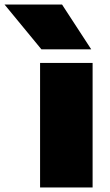

<svg xmlns="http://www.w3.org/2000/svg" viewBox="-119 -828 487 848"><path d="M58 0V-550H290V0ZM64 -610 -99 -808H155L284 -610Z"/></svg>

Font: Encode Sans Exp Black
Style: Regular
Weight: 900
Width: 7
Designer: Multiple Designers
Foundry: Impallari Type
Version: Version 3.002; ttfautohint (v1.8.3) -l 8 -r 50 -G 200 -x 14 